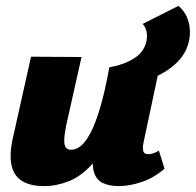

<svg xmlns="http://www.w3.org/2000/svg" viewBox="-20 -620 663 650"><path d="M129 10Q84 10 56 -6.5Q28 -23 19.5 -58.5Q11 -94 23 -150L85 -428L256 -427L204 -195Q198 -165 197.5 -146.5Q197 -128 203 -120.5Q209 -113 221 -113Q237 -113 253 -125.5Q269 -138 285.5 -168.5Q302 -199 318.5 -253.5Q335 -308 350 -392H417Q396 -267 364 -188Q332 -109 293.5 -66Q255 -23 213 -6.5Q171 10 129 10ZM381 10Q349 10 327 -1Q305 -12 297.5 -39.5Q290 -67 300 -117L354 -392H520L466 -138Q462 -119 465 -108.5Q468 -98 482 -98Q489 -98 497.5 -100.5Q506 -103 518 -110L537 -49Q503 -19 461.5 -4.5Q420 10 381 10ZM398 -327 350 -392Q400 -401 434 -422.5Q468 -444 476 -481Q479 -498 476 -513Q473 -528 463 -539L584 -600Q609 -579 618 -547.5Q627 -516 620 -482Q611 -440 579.5 -409Q548 -378 501 -357.5Q454 -337 398 -327Z"/></svg>

Font: Ysabeau Black
Style: Italic
Weight: 900
Italic angle: -12°
Version: Version 2.000;gftools[0.9.27.dev2+g8671c4b]